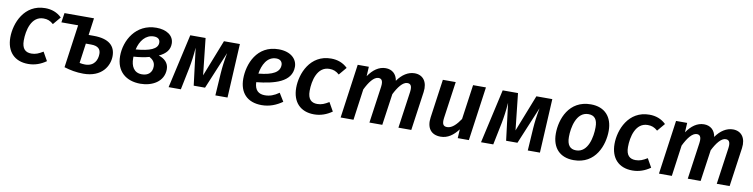

<svg xmlns="http://www.w3.org/2000/svg" viewBox="-17 -1190 7262 1852"><g transform="rotate(10 3614.0 -264.5)"><path d="M322 -544C116 -544 38 -346 38 -208C38 -70 116 15 251 15C316 15 373 -6 426 -43L378 -128C337 -103 306 -89 265 -89C207 -89 171 -119 171 -201C171 -300 203 -443 323 -443C360 -443 389 -433 420 -405L484 -481C440 -524 385 -544 322 -544Z M827 -362H778L801 -529H512L498 -436H662L603 -15C662 3 722 15 792 15C973 15 1041 -104 1041 -201C1041 -299 979 -362 827 -362ZM793 -75C773 -75 759 -77 739 -81L766 -275H817C887 -275 912 -245 912 -200C912 -141 883 -75 793 -75Z M1411 -544C1209 -544 1112 -367 1112 -215C1112 -64 1210 15 1350 15C1464 15 1578 -44 1578 -167C1578 -228 1536 -266 1479 -284C1548 -316 1582 -358 1582 -418C1582 -499 1508 -544 1411 -544ZM1401 -457C1440 -457 1462 -439 1462 -406C1462 -344 1385 -314 1249 -303C1268 -388 1320 -457 1401 -457ZM1393 -255C1424 -238 1449 -214 1449 -172C1449 -111 1410 -77 1349 -77C1269 -77 1240 -140 1240 -214V-231C1299 -235 1350 -243 1393 -255Z M2230 -529H2074L1933 -170L1894 -529H1744L1625 0H1745L1789 -215C1801 -277 1810 -341 1816 -420L1861 -56H1972L2124 -421C2108 -335 2102 -287 2097 -219L2083 0H2202Z M2791 -404C2791 -479 2729 -544 2608 -544C2395 -544 2320 -349 2320 -205C2320 -71 2394 15 2538 15C2615 15 2681 -12 2739 -53L2690 -133C2642 -99 2600 -84 2552 -84C2494 -84 2452 -112 2449 -194C2623 -212 2791 -255 2791 -404ZM2455 -279C2469 -364 2510 -453 2601 -453C2648 -453 2661 -422 2661 -399C2661 -331 2597 -292 2455 -279Z M3122 -544C2916 -544 2838 -346 2838 -208C2838 -70 2916 15 3051 15C3116 15 3173 -6 3226 -43L3178 -128C3137 -103 3106 -89 3065 -89C3007 -89 2971 -119 2971 -201C2971 -300 3003 -443 3123 -443C3160 -443 3189 -433 3220 -405L3284 -481C3240 -524 3185 -544 3122 -544Z M3940 -544C3877 -544 3818 -506 3773 -441C3763 -508 3717 -544 3657 -544C3589 -544 3533 -502 3488 -436L3493 -529H3384L3310 0H3436L3478 -304C3514 -378 3558 -439 3604 -439C3630 -439 3652 -425 3643 -359L3592 0H3718L3762 -308C3798 -380 3842 -439 3887 -439C3914 -439 3936 -425 3927 -359L3876 0H4002L4056 -381C4070 -482 4022 -544 3940 -544Z M4291 15C4361 15 4415 -25 4462 -87L4457 0H4566L4640 -529H4514L4466 -189C4431 -137 4388 -87 4337 -87C4301 -87 4285 -106 4293 -168L4344 -529H4218L4165 -152C4150 -50 4195 15 4291 15Z M5290 -529H5134L4993 -170L4954 -529H4804L4685 0H4805L4849 -215C4861 -277 4870 -341 4876 -420L4921 -56H5032L5184 -421C5168 -335 5162 -287 5157 -219L5143 0H5262Z M5594 15C5810 15 5879 -184 5879 -322C5879 -458 5803 -544 5666 -544C5451 -544 5381 -348 5381 -208C5381 -70 5457 15 5594 15ZM5601 -82C5542 -82 5511 -118 5511 -198C5511 -288 5540 -447 5659 -447C5718 -447 5749 -412 5748 -332C5748 -242 5720 -82 5601 -82Z M6240 -544C6034 -544 5956 -346 5956 -208C5956 -70 6034 15 6169 15C6234 15 6291 -6 6344 -43L6296 -128C6255 -103 6224 -89 6183 -89C6125 -89 6089 -119 6089 -201C6089 -300 6121 -443 6241 -443C6278 -443 6307 -433 6338 -405L6402 -481C6358 -524 6303 -544 6240 -544Z M7058 -544C6995 -544 6936 -506 6891 -441C6881 -508 6835 -544 6775 -544C6707 -544 6651 -502 6606 -436L6611 -529H6502L6428 0H6554L6596 -304C6632 -378 6676 -439 6722 -439C6748 -439 6770 -425 6761 -359L6710 0H6836L6880 -308C6916 -380 6960 -439 7005 -439C7032 -439 7054 -425 7045 -359L6994 0H7120L7174 -381C7188 -482 7140 -544 7058 -544Z"/></g></svg>

Font: Fira Sans Medium
Style: Italic
Weight: 500
Italic angle: -8°
Designer: bBox Type GmbH & Carrois Corporate GbR & Edenspiekermann AG
Foundry: bBox Type GmbH & Carrois Corporate GbR & Edenspiekermann AG
Version: Version 4.301;PS 004.301;hotconv 1.0.88;makeotf.lib2.5.64775